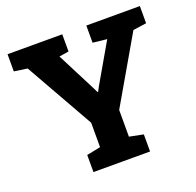

<svg xmlns="http://www.w3.org/2000/svg" viewBox="-125 -842 993 974"><g transform="rotate(-20 371.5 -355.5)"><path d="M218.3 0V-92.3L293 -107.4V-239.3L84.5 -607.9L13.2 -618.2V-710.9H308.6V-618.2L256.8 -609.9L365.2 -397.9L376.5 -374.5H379.9L391.6 -397L514.6 -609.9L438.5 -618.2V-710.9H727.5V-618.2L655.3 -607.9L448.7 -251.5V-107.4L523.9 -92.3V0Z"/></g></svg>

Font: Roboto Slab ExtraBold
Style: Regular
Weight: 800
Designer: Google
Version: Version 2.001; ttfautohint (v1.8.3)